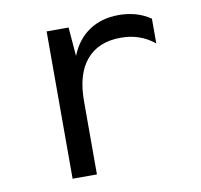

<svg xmlns="http://www.w3.org/2000/svg" viewBox="-67 -631 736 702"><g transform="rotate(-10 301.0 -280.0)"><path d="M147.5 -546.9H229L237.8 -439.9Q260.7 -498 307.1 -529.3Q353 -560.1 417 -560.1Q450.2 -560.1 479.5 -551.8Q493.7 -547.9 507.8 -541.3Q522 -534.7 534.7 -525.9V-434.1Q506.8 -456.5 476.1 -466.8Q445.8 -477.1 410.2 -477.1Q326.7 -477.1 282.2 -424.3Q237.8 -372.1 237.8 -272V0H147.5Z"/></g></svg>

Font: Hack
Style: Regular
Weight: 400
Monospace: yes
Designer: Christopher Simpkins
Foundry: Christopher Simpkins
Version: Version 2.019; ttfautohint (v1.4.1) -l 4 -r 80 -G 350 -x 0 -